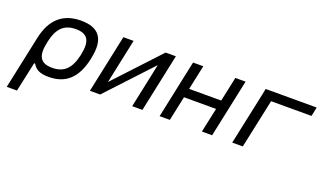

<svg xmlns="http://www.w3.org/2000/svg" viewBox="-73 -931 2590 1553"><g transform="rotate(20 1222.0 -154.5)"><path d="M593 -244 595 -256C631 -425 572 -509 415 -509C259 -509 164 -425 128 -256L31 200H119L174 -55H182C207 -15 238 9 320 9C468 9 556 -72 593 -244ZM215 -247 216 -253C242 -376 297 -430 398 -430C500 -430 533 -376 507 -253L506 -247C479 -124 424 -70 322 -70C221 -70 188 -124 215 -247Z M674 0H762L1119 -383L1038 0H1126L1232 -500H1144L787 -117L868 -500H780Z M1274 0H1362L1407 -211H1683L1638 0H1726L1832 -500H1744L1699 -289H1423L1468 -500H1380L1335 -289L1327 -250Z M1899 0H1990L2080 -422H2428L2444 -500H2005L1995 -450Z"/></g></svg>

Font: LT Wave Mono
Style: Italic
Weight: 400
Designer: Daniel Lyons
Version: Version 2.5 (Glyphs App)